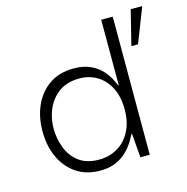

<svg xmlns="http://www.w3.org/2000/svg" viewBox="-90 -659 736 756"><g transform="rotate(-15 277.5 -281.5)"><path d="M229 10Q171 10 130.5 -18Q90 -46 69 -93Q48 -140 48 -198Q48 -257 69.5 -304Q91 -351 131.5 -378.5Q172 -406 230 -406Q271 -406 300 -392Q329 -378 346 -358Q363 -338 371.5 -320.5Q380 -303 383 -296H385V-563H432V0H394L386 -98H384Q381 -93 371.5 -75.5Q362 -58 344 -38Q326 -18 297.5 -4Q269 10 229 10ZM235 -33Q276 -33 309.5 -52Q343 -71 363 -108.5Q383 -146 383 -198Q383 -250 364.5 -286.5Q346 -323 314 -342.5Q282 -362 242 -362Q192 -362 159 -338.5Q126 -315 109.5 -277.5Q93 -240 93 -198Q93 -157 107.5 -118.5Q122 -80 153.5 -56.5Q185 -33 235 -33ZM473 -432 508 -573H555L500 -432Z"/></g></svg>

Font: Darker Grotesque Light
Style: Regular
Weight: 400
Version: Version 1.000;gftools[0.9.28]